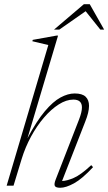

<svg xmlns="http://www.w3.org/2000/svg" viewBox="-20 -878 512 908"><path d="M82.5 -126.5 44 0H11.5L208.5 -665L133 -683L135 -689.5L246 -709.5H254.5L110 -224.5Q153 -305.5 192 -351.8Q231 -398 266.2 -417Q301.5 -436 333 -436Q369 -436 385 -420.5Q401 -405 401 -377.5Q401 -347 383 -302.5L273.5 -22Q296.5 -22.5 329.2 -36.8Q362 -51 411.5 -97L420 -87.5Q368.5 -32 330 -11Q291.5 10 265 10Q243.5 10 239.2 1Q235 -8 243.5 -29.5L353.5 -312Q367.5 -348 367.5 -370Q367.5 -407 327 -407Q293.5 -407 257.8 -384.2Q222 -361.5 188.2 -322.2Q154.5 -283 127 -232.5Q99.5 -182 82.5 -126.5ZM235.5 -738 376.5 -858H404.5L472.5 -738H454.5L385 -825L260.5 -738Z"/></svg>

Font: Newsreader 16pt ExtraLight
Style: Italic
Weight: 275
Italic angle: -17°
Designer: Hugues Gentile
Foundry: Production Type
Version: Version 1.003; ttfautohint (v1.8.3)